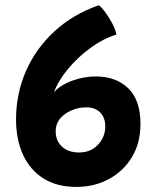

<svg xmlns="http://www.w3.org/2000/svg" viewBox="-20 -712 617 736"><path d="M426.5 -579.5Q376.5 -564.5 328 -529.2Q279.5 -494 241.8 -449Q204 -404 187 -358.5Q212.5 -387 257.8 -403Q303 -419 346.5 -419Q425 -419 471.8 -373.5Q518.5 -328 518.5 -236.5Q518.5 -164 485.8 -109.8Q453 -55.5 397.2 -25.5Q341.5 4.5 273 4.5Q198 4.5 146.5 -28Q95 -60.5 68.2 -118.8Q41.5 -177 41.5 -254Q41.5 -352.5 79.5 -439.5Q117.5 -526.5 188.8 -592Q260 -657.5 359 -692Q370 -683.5 384 -664.5Q398 -645.5 410 -622.8Q422 -600 426.5 -579.5ZM212 -259.5Q193.5 -238 193.5 -209Q193.5 -171.5 218 -149.5Q242.5 -127.5 283 -127.5Q328 -127.5 355.8 -157.5Q383.5 -187.5 383.5 -226.5Q383.5 -262 363.8 -281.2Q344 -300.5 311 -300.5Q281 -300.5 254.8 -289.2Q228.5 -278 212 -259.5Z"/></svg>

Font: Grandstander
Style: Bold
Weight: 700
Designer: Tyler Finck
Foundry: Etcetera Type Co
Version: Version 1.200; ttfautohint (v1.8.3)